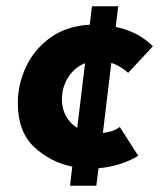

<svg xmlns="http://www.w3.org/2000/svg" viewBox="-20 -526 525 614"><path d="M422 -28Q397 -12 363.5 -1.5Q330 9 295 12L288 68H204L211 7Q140 -8 88.5 -56.5Q37 -105 37 -197Q37 -256 63 -312Q89 -368 141 -405.5Q193 -443 267 -447L274 -506H358L350 -440Q422 -425 469 -378L390 -293Q366 -315 336 -325L309 -101Q342 -104 363 -120ZM227 -117 252 -324Q219 -311 198.5 -279.5Q178 -248 178 -207Q178 -179 191 -155Q204 -131 227 -117Z"/></svg>

Font: Josefin Sans
Style: Bold Italic
Weight: 700
Italic angle: -7°
Designer: Santiago Orozco
Foundry: Typemade
Version: Version 2.000